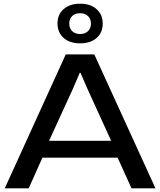

<svg xmlns="http://www.w3.org/2000/svg" viewBox="-20 -1025 872 1045"><path d="M5.9 0 337.9 -729H493.2L826.2 0H695.8L620.1 -167H210.9L136.2 0ZM247.1 -258.8H585L456.1 -541L418 -628.9H414.1L376 -540ZM293 -897Q293 -946.8 326.7 -975.8Q360.4 -1004.9 416 -1004.9Q472.2 -1004.9 505.6 -975.3Q539.1 -945.8 539.1 -897Q539.1 -846.7 505.4 -817.9Q471.7 -789.1 416 -789.1Q359.9 -789.1 326.4 -818.6Q293 -848.1 293 -897ZM356.9 -897Q356.9 -870.6 373.3 -855.2Q389.6 -839.8 416 -839.8Q442.9 -839.8 459 -855.5Q475.1 -871.1 475.1 -897Q475.1 -922.4 458.7 -937.7Q442.4 -953.1 416 -953.1Q389.2 -953.1 373 -938Q356.9 -922.9 356.9 -897Z"/></svg>

Font: Lumene Sans Expanded Medium
Style: Regular
Weight: 500
Width: 7
Designer: Deni Anggara
Version: Version 1.003;Glyphs 3.1.2 (3151)